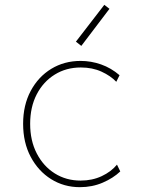

<svg xmlns="http://www.w3.org/2000/svg" viewBox="-20 -773 602 799"><path d="M312.5 5.9Q246.1 5.9 192.6 -27.6Q139.2 -61 107.7 -120.4Q76.2 -179.7 76.2 -257.8Q76.2 -335.4 107.7 -394.5Q139.2 -453.6 193.4 -486.6Q247.6 -519.5 315.4 -519.5Q358.9 -519.5 400.6 -504.9Q442.4 -490.2 477.5 -460L463.9 -432.6Q440.4 -457.5 402.3 -474.9Q364.3 -492.2 316.4 -492.2Q255.4 -492.2 207.8 -462.6Q160.2 -433.1 132.8 -380.4Q105.5 -327.6 105.5 -257.8Q105.5 -187.5 133.1 -134.3Q160.6 -81.1 208 -51.3Q255.4 -21.5 315.4 -21.5Q363.8 -21.5 403.3 -40Q442.9 -58.6 466.8 -87.9L480.5 -59.6Q451.2 -31.7 407.5 -12.9Q363.8 5.9 312.5 5.9ZM318.4 -582 295.9 -599.6 414.1 -752.9 435.5 -736.3Z"/></svg>

Font: Reddit Mono ExtraLight
Style: Regular
Weight: 250
Monospace: yes
Designer: Stephen Hutchings
Foundry: Reddit
Version: Version 1.014